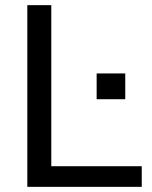

<svg xmlns="http://www.w3.org/2000/svg" viewBox="-20 -725 589 745"><path d="M86 0V-705H179V-80H530V0ZM355 -340V-440H466V-340Z"/></svg>

Font: Mulish ExtraLight Medium
Style: Regular
Weight: 500
Version: Version 3.603